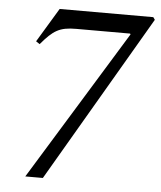

<svg xmlns="http://www.w3.org/2000/svg" viewBox="-50 -710 637 762"><g transform="rotate(5 268.5 -329.0)"><path d="M537 -656 530 -666H157L75 -530L90 -520C138 -577 163 -593 229 -593H444L446 -590L79 8H149Z"/></g></svg>

Font: XITS
Style: Italic
Weight: 400
Italic angle: -16.33°
Designer: MicroPress Inc., with final additions and corrections provided by Coen Hoffman, Elsevier (retired)
Version: Version 1.302